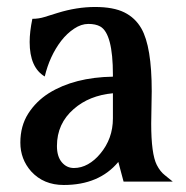

<svg xmlns="http://www.w3.org/2000/svg" viewBox="-20 -523 537 553"><path d="M417 -260.7 415.5 -167Q415.5 -79.6 431.6 -47.9Q441.4 -28.8 454.6 -18.6L477.5 0H335.9L320.8 -56.6Q265.6 9.8 163.6 9.8Q105.5 9.8 69.8 -29.3Q38.6 -64.5 38.6 -112.3Q38.6 -160.2 61.3 -195.8Q84 -231.4 121.1 -254.9Q194.3 -300.3 305.2 -302.2V-307.6Q305.2 -426.3 268.6 -446.8Q255.4 -454.1 234.6 -454.1Q213.9 -454.1 193.4 -440.4Q172.9 -426.8 156.2 -405.3Q123 -361.8 108.9 -302.7Q65.4 -328.6 65.4 -401.9Q65.4 -431.6 73.2 -468.8Q91.8 -468.8 108.4 -474.1L146 -485.8Q201.2 -502.9 253.9 -502.9Q306.6 -502.9 338.1 -487.3Q369.6 -471.7 387.2 -440.9Q417 -388.7 417 -260.7ZM268.6 -80.1Q305.2 -123.5 305.2 -182.1V-254.4Q236.8 -248 192.4 -209Q144 -167 144 -102.5Q144 -72.3 158 -55.7Q171.9 -39.1 192.9 -39.1Q213.9 -39.1 233.4 -50Q252.9 -61 268.6 -80.1Z"/></svg>

Font: Amarante
Style: Regular
Weight: 400
Designer: Karolina Lach
Foundry: Sorkin Type Co.
Version: Version 1.001